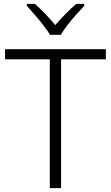

<svg xmlns="http://www.w3.org/2000/svg" viewBox="-20 -967 571 987"><path d="M294 0H236V-662H6V-714H524V-662H294ZM237 -788Q224 -810 203 -837Q182 -864 159 -890.5Q136 -917 118 -937V-947H159Q186 -924 213.5 -895Q241 -866 264 -838Q288 -866 316.5 -895Q345 -924 372 -947H413V-937Q394 -917 370.5 -890.5Q347 -864 326 -837Q305 -810 293 -788Z"/></svg>

Font: Noto Sans Light
Style: Regular
Weight: 300
Designer: Monotype Design Team
Foundry: Monotype Imaging Inc.
Version: Version 2.007